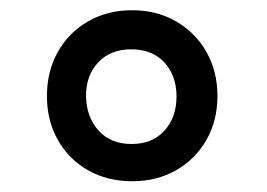

<svg xmlns="http://www.w3.org/2000/svg" viewBox="-20 -856 509 366"><path d="M232 -510.5Q185 -510.5 148.2 -531.2Q111.5 -552 90.5 -588.8Q69.5 -625.5 69.5 -673Q69.5 -720.5 90.5 -757.5Q111.5 -794.5 148.2 -815.5Q185 -836.5 232 -836.5Q278.5 -836.5 315.2 -815.5Q352 -794.5 373.2 -757.5Q394.5 -720.5 394.5 -673Q394.5 -625.5 373.2 -588.8Q352 -552 315.2 -531.2Q278.5 -510.5 232 -510.5ZM231 -581.5Q270.5 -581.5 293.5 -607Q316.5 -632.5 316.5 -672Q316.5 -711.5 293.5 -736.8Q270.5 -762 230 -762Q190.5 -762 167 -736.8Q143.5 -711.5 144 -672Q145 -632.5 168 -607Q191 -581.5 231 -581.5Z"/></svg>

Font: Public Sans Thin SemiBold
Style: Regular
Weight: 600
Version: Version 2.001